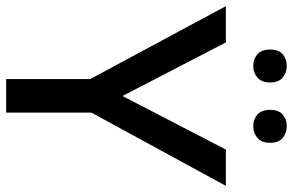

<svg xmlns="http://www.w3.org/2000/svg" viewBox="-184 -768 952 624"><g transform="rotate(90 292.0 -456.0)"><path d="M237 0V-273L0 -714H118L292 -378L466 -714H584L346 -277V0ZM141 -858Q141 -886 156.5 -899Q172 -912 194 -912Q216 -912 232 -899Q248 -886 248 -858Q248 -830 232 -816.5Q216 -803 194 -803Q172 -803 156.5 -816.5Q141 -830 141 -858ZM337 -858Q337 -886 352.5 -899Q368 -912 390 -912Q412 -912 428 -899Q444 -886 444 -858Q444 -830 428 -816.5Q412 -803 390 -803Q368 -803 352.5 -816.5Q337 -830 337 -858Z"/></g></svg>

Font: Noto Sans Symbols Medium
Style: Regular
Weight: 500
Version: Version 2.002